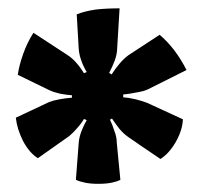

<svg xmlns="http://www.w3.org/2000/svg" viewBox="-20 -784 495 468"><path d="M184.6 -605.5Q175.8 -620.1 166 -630.9Q156.2 -642.6 143.6 -650.4Q116.2 -668 61.5 -704.1Q45.9 -679.7 36.1 -651.4Q26.4 -624 23.4 -601.6Q48.8 -588.9 99.6 -564.5Q109.4 -559.6 126 -555.7Q141.6 -552.7 155.3 -551.8Q155.3 -549.8 155.3 -545.9Q141.6 -544.9 125 -542Q109.4 -539.1 99.6 -535.2Q73.2 -522.5 18.6 -497.1Q21.5 -469.7 36.1 -440.4Q51.8 -411.1 72.3 -398.4Q97.7 -416 148.4 -452.1Q158.2 -460 168 -471.7Q178.7 -483.4 184.6 -494.1Q186.5 -493.2 191.4 -491.2Q184.6 -479.5 178.7 -464.8Q172.9 -449.2 171.9 -436.5Q169.9 -406.2 165 -345.7Q172.9 -341.8 186.5 -338.9Q200.2 -335.9 219.7 -335.9Q239.3 -335.9 252.9 -338.9Q266.6 -341.8 273.4 -345.7Q270.5 -376 264.6 -436.5Q264.6 -450.2 258.8 -464.8Q253.9 -480.5 248 -492.2Q250 -493.2 252.9 -495.1Q260.7 -483.4 270.5 -470.7Q281.2 -458 291 -451.2Q317.4 -432.6 371.1 -396.5Q391.6 -409.2 408.2 -437.5Q424.8 -466.8 425.8 -493.2Q397.5 -505.9 338.9 -533.2Q326.2 -538.1 310.5 -542Q293.9 -545.9 280.3 -546.9Q280.3 -549.8 280.3 -553.7Q293.9 -554.7 312.5 -558.6Q331.1 -561.5 340.8 -566.4Q372.1 -582 434.6 -613.3Q421.9 -638.7 404.3 -662.1Q386.7 -684.6 369.1 -699.2Q343.8 -682.6 293 -649.4Q281.2 -640.6 271.5 -628.9Q260.7 -616.2 252 -602.5Q250 -603.5 246.1 -606.4Q253.9 -621.1 259.8 -636.7Q265.6 -653.3 265.6 -666Q267.6 -698.2 271.5 -763.7Q239.3 -763.7 212.9 -760.7Q186.5 -756.8 167 -749Q168.9 -720.7 171.9 -665Q172.9 -651.4 177.7 -637.7Q182.6 -623 191.4 -608.4Q189.5 -607.4 184.6 -605.5Z"/></svg>

Font: cl
Style: Bold
Weight: 400
Designer: Mitja Miklavcic
Version: Version 7.504; 2011; Build 1021